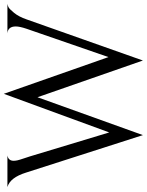

<svg xmlns="http://www.w3.org/2000/svg" viewBox="99 -846 771 1009"><g transform="rotate(-90 484.5 -341.5)"><path d="M838 -588Q850 -624 850 -644Q850 -685 814 -688H969Q961 -687 951.5 -682.5Q942 -678 921.5 -653Q901 -628 887 -587L671 24L478 -530L279 24L82 -590Q56 -674 6 -688H172Q144 -683 144 -655Q144 -646 146.5 -635Q149 -624 156 -603.5Q163 -583 167 -570L293 -153L496 -707L689 -157Z"/></g></svg>

Font: Bellefair
Style: Regular
Weight: 400
Designer: Nick Shinn, Liron Lavi Turkenic
Foundry: Shinntype
Version: Version 1.003;PS 001.003;hotconv 1.0.88;makeotf.lib2.5.64775